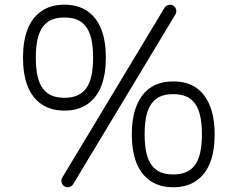

<svg xmlns="http://www.w3.org/2000/svg" viewBox="-20 -789 1001 809"><path d="M719.2 -728.5 288.3 -12.9Q282.7 -3.7 271.7 -1Q260.7 1.7 251.5 -3.9Q242.2 -9.5 239.5 -20.5Q236.8 -31.5 242.4 -40.8L673.1 -756.1Q678.7 -765.4 689.7 -768.2Q700.7 -771 710 -765.4Q719.2 -759.8 722 -748.8Q724.9 -737.8 719.2 -728.5ZM138.4 -624.9Q130.9 -592.3 130.9 -546.1Q130.9 -500 138.4 -467.4Q146 -434.8 161.4 -414.9Q176.8 -395 198.9 -386Q220.9 -377 251.5 -377Q282 -377 304.1 -386Q326.2 -395 341.7 -414.9Q357.2 -434.8 364.7 -467.4Q372.3 -500 372.3 -546.1Q372.3 -592.3 364.7 -624.9Q357.2 -657.5 341.7 -677.4Q326.2 -697.3 304.1 -706.3Q282 -715.3 251.5 -715.3Q220.9 -715.3 198.9 -706.3Q176.8 -697.3 161.4 -677.4Q146 -657.5 138.4 -624.9ZM95.9 -427.2Q76.9 -476.8 76.9 -546.1Q76.9 -615.5 95.9 -665Q115 -714.6 154.4 -741.9Q193.8 -769.3 251.5 -769.3Q309.1 -769.3 348.5 -741.9Q387.9 -714.6 407 -665Q426 -615.5 426 -546.1Q426 -476.8 407 -427.2Q387.9 -377.7 348.5 -350.3Q309.1 -323 251.5 -323Q193.8 -323 154.4 -350.3Q115 -377.7 95.9 -427.2ZM596.9 -301.9Q589.4 -269.3 589.4 -223.1Q589.4 -177 596.9 -144.4Q604.5 -111.8 619.9 -91.9Q635.3 -72 657.3 -63Q679.4 -54 710 -54Q740.5 -54 762.6 -63Q784.7 -72 800.2 -91.9Q815.7 -111.8 823.2 -144.4Q830.8 -177 830.8 -223.1Q830.8 -269.3 823.2 -301.9Q815.7 -334.5 800.2 -354.4Q784.7 -374.3 762.6 -383.3Q740.5 -392.3 710 -392.3Q679.4 -392.3 657.3 -383.3Q635.3 -374.3 619.9 -354.4Q604.5 -334.5 596.9 -301.9ZM535.4 -223.1Q535.4 -328.4 579.7 -387.2Q624 -446 710 -446Q795.9 -446 840.2 -387.2Q884.5 -328.4 884.5 -223.1Q884.5 -153.8 865.5 -104.2Q846.4 -54.7 807 -27.3Q767.6 0 710 0Q652.3 0 612.9 -27.3Q573.5 -54.7 554.4 -104.2Q535.4 -153.8 535.4 -223.1Z"/></svg>

Font: Tecnico
Style: Fino
Weight: 400
Version: Version 1.3